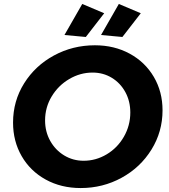

<svg xmlns="http://www.w3.org/2000/svg" viewBox="-20 -940 853 971"><path d="M802 -382Q802 -274 746 -183.5Q690 -93 595 -41Q500 11 388 11Q289 11 211 -32Q133 -75 89.5 -150.5Q46 -226 46 -320Q46 -429 102 -518.5Q158 -608 253 -659.5Q348 -711 460 -711Q558 -711 636 -668.5Q714 -626 758 -551Q802 -476 802 -382ZM208 -331Q208 -274 234 -227.5Q260 -181 304.5 -154Q349 -127 403 -127Q465 -127 519.5 -159.5Q574 -192 606.5 -248.5Q639 -305 639 -371Q639 -428 614 -474Q589 -520 545.5 -546.5Q502 -573 448 -573Q386 -573 330.5 -540.5Q275 -508 241.5 -452.5Q208 -397 208 -331ZM396 -920 507 -873 414 -753 306 -763ZM581 -920 692 -873 599 -753 491 -763Z"/></svg>

Font: Gontserrat SemiBold
Style: Italic
Weight: 600
Italic angle: -11.3°
Designer: Julieta Ulanovsky
Foundry: Julieta Ulanovsky
Version: Version 6.001